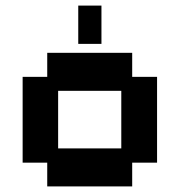

<svg xmlns="http://www.w3.org/2000/svg" viewBox="-20 -656 643 687"><path d="M149 11V-74H61V-381H149V-467H453V-381H542V-74H453V11ZM188 -125H414V-331H188ZM260 -499V-636H343V-499Z"/></svg>

Font: Pixelify Sans
Style: Bold
Weight: 700
Designer: Stefie Justprince
Foundry: Typecalism Foundryline
Version: Version 1.000